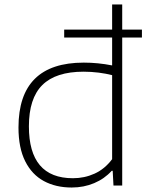

<svg xmlns="http://www.w3.org/2000/svg" viewBox="-20 -828 662 857"><path d="M613.5 -660.5H525.5V0H486.5L483 -65.5H478.5Q446.5 -30 400.2 -10.5Q354 9 300 9Q229 9 175.8 -19.8Q122.5 -48.5 92.5 -108.2Q62.5 -168 62.5 -259Q62.5 -548.5 354 -548.5Q417 -548.5 480.5 -536V-660.5H266.5V-696H480.5V-808H525.5V-696H613.5ZM480.5 -492.5Q454 -499.5 420.5 -503.8Q387 -508 353 -508Q229 -508 169 -448.5Q109 -389 109 -264Q109 -32.5 305.5 -32.5Q357 -32.5 402.2 -53Q447.5 -73.5 480.5 -117.5Z"/></svg>

Font: Encode Sans Expanded ExtraLight
Style: Regular
Weight: 275
Width: 7
Designer: Multiple Designers
Foundry: Impallari Type
Version: Version 2.000